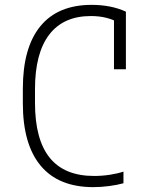

<svg xmlns="http://www.w3.org/2000/svg" viewBox="-20 -760 640 790"><path d="M364 10Q221 10 147.5 -78Q74 -166 74 -335V-395Q74 -564 146 -652Q218 -740 357 -740Q397 -740 432.5 -733Q468 -726 498 -712V-475H449V-708L469 -666Q421 -694 354 -694Q241 -694 182.5 -617.5Q124 -541 124 -393V-337Q124 -186 184.5 -111Q245 -36 367 -36Q400 -36 432.5 -41Q465 -46 488 -54V-6Q463 1 429.5 5.5Q396 10 364 10Z"/></svg>

Font: M PLUS Code Latin Expanded Light
Style: Regular
Weight: 300
Width: 7
Designer: Coji Morishita
Foundry: UNDERFOREST DESIGN
Version: Version 1.002; ttfautohint (v1.8.3)